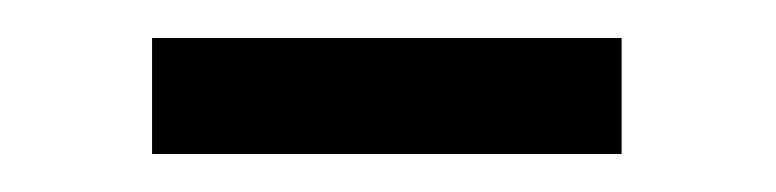

<svg xmlns="http://www.w3.org/2000/svg" viewBox="-20 -628 408 101"><path d="M60 -547V-608H307V-547Z"/></svg>

Font: Lisu Bosa
Style: Regular
Weight: 400
Designer: David Morse, Annie Olsen, Victor Gaultney, Frank Grießhammer (Latin)
Foundry: SIL International
Version: Version 2.000